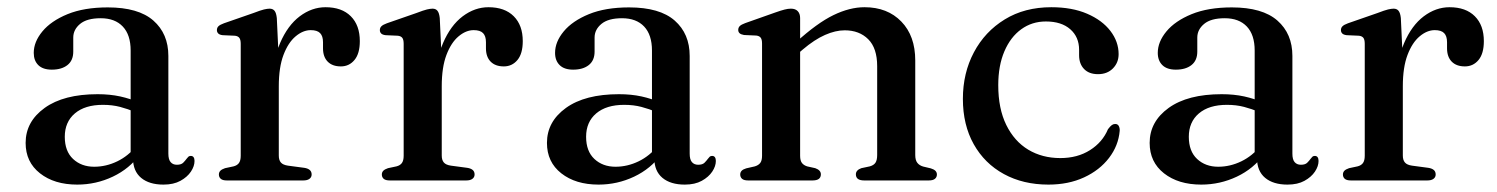

<svg xmlns="http://www.w3.org/2000/svg" viewBox="-20 -500 4148 532"><path d="M348.5 -61.5V-71.5L342 -74.5V-360Q342 -403.5 320.2 -426.5Q298.5 -449.5 259 -449.5Q221 -449.5 202 -433.8Q183 -418 183 -396V-357Q183 -332.5 167 -319.8Q151 -307 123.5 -307Q99 -307 86.2 -319.5Q73.5 -332 73.5 -353.5Q73.5 -384 97.5 -413Q121.5 -442 167.2 -460.8Q213 -479.5 278.5 -479.5Q363.5 -479.5 405 -443Q446.5 -406.5 446.5 -345V-74.5Q446.5 -58 452.8 -50.8Q459 -43.5 470 -43.5Q482 -43.5 487.5 -49Q493 -54.5 497 -60Q499.5 -63.5 502 -65.8Q504.5 -68 508.5 -68Q514 -68 516.5 -64.2Q519 -60.5 519 -54Q519 -39.5 509 -24.5Q499 -9.5 480 1Q461 11.5 433 11.5Q393.5 11.5 371 -7.2Q348.5 -26 348.5 -61.5ZM51 -104Q51 -163 103.8 -201Q156.5 -239 250.5 -239Q284.5 -239 313 -232.8Q341.5 -226.5 363 -216.5L355 -189.5Q334.5 -198 312.8 -203.8Q291 -209.5 265 -209.5Q215.5 -209.5 187.5 -185.8Q159.5 -162 159.5 -121Q159.5 -81 182.5 -59.5Q205.5 -38 241 -38Q274 -38 305 -53Q336 -68 358 -96L368.5 -73Q339 -32.5 292.5 -10.5Q246 11.5 194 11.5Q130.5 11.5 90.8 -19.8Q51 -51 51 -104Z M735 -260.5Q735 -331.5 756 -380.5Q777 -429.5 810.5 -454.8Q844 -480 882 -480Q927 -480 952 -455Q977 -430 977 -386Q977 -351.5 962.2 -333.8Q947.5 -316 924.5 -316Q901 -316 888 -329.2Q875 -342.5 875 -366V-383Q875 -400 867 -408.2Q859 -416.5 841 -416.5Q819.5 -416.5 799 -399.2Q778.5 -382 765.5 -347.8Q752.5 -313.5 752.5 -261ZM747 -450 752.5 -332.5V-69Q752.5 -56.5 758.2 -49.8Q764 -43 778 -41L823 -35Q833 -33.5 838.2 -29Q843.5 -24.5 843.5 -16.5Q843.5 -9 837.5 -4.5Q831.5 0 820.5 0H608.5Q597 0 591.8 -4.5Q586.5 -9 586.5 -16.5Q586.5 -22.5 590.5 -26.8Q594.5 -31 603.5 -34L627 -39Q637 -41.5 642 -48.2Q647 -55 647 -68.5V-378.5Q647 -390 643.2 -395Q639.5 -400 631 -401L597 -402.5Q588.5 -403.5 584.8 -407.2Q581 -411 581 -416.5Q581 -423 585.2 -427.2Q589.5 -431.5 600.5 -435.5L682.5 -464Q702 -471.5 711.5 -473.8Q721 -476 727 -476Q736 -476 740.8 -470Q745.5 -464 747 -450Z M1186.5 -260.5Q1186.5 -331.5 1207.5 -380.5Q1228.5 -429.5 1262 -454.8Q1295.5 -480 1333.5 -480Q1378.5 -480 1403.5 -455Q1428.5 -430 1428.5 -386Q1428.5 -351.5 1413.8 -333.8Q1399 -316 1376 -316Q1352.5 -316 1339.5 -329.2Q1326.5 -342.5 1326.5 -366V-383Q1326.5 -400 1318.5 -408.2Q1310.5 -416.5 1292.5 -416.5Q1271 -416.5 1250.5 -399.2Q1230 -382 1217 -347.8Q1204 -313.5 1204 -261ZM1198.5 -450 1204 -332.5V-69Q1204 -56.5 1209.8 -49.8Q1215.5 -43 1229.5 -41L1274.5 -35Q1284.5 -33.5 1289.8 -29Q1295 -24.5 1295 -16.5Q1295 -9 1289 -4.5Q1283 0 1272 0H1060Q1048.5 0 1043.2 -4.5Q1038 -9 1038 -16.5Q1038 -22.5 1042 -26.8Q1046 -31 1055 -34L1078.5 -39Q1088.5 -41.5 1093.5 -48.2Q1098.5 -55 1098.5 -68.5V-378.5Q1098.5 -390 1094.8 -395Q1091 -400 1082.5 -401L1048.5 -402.5Q1040 -403.5 1036.2 -407.2Q1032.5 -411 1032.5 -416.5Q1032.5 -423 1036.8 -427.2Q1041 -431.5 1052 -435.5L1134 -464Q1153.5 -471.5 1163 -473.8Q1172.5 -476 1178.5 -476Q1187.5 -476 1192.2 -470Q1197 -464 1198.5 -450Z M1793 -61.5V-71.5L1786.5 -74.5V-360Q1786.5 -403.5 1764.8 -426.5Q1743 -449.5 1703.5 -449.5Q1665.5 -449.5 1646.5 -433.8Q1627.5 -418 1627.5 -396V-357Q1627.5 -332.5 1611.5 -319.8Q1595.5 -307 1568 -307Q1543.5 -307 1530.8 -319.5Q1518 -332 1518 -353.5Q1518 -384 1542 -413Q1566 -442 1611.8 -460.8Q1657.5 -479.5 1723 -479.5Q1808 -479.5 1849.5 -443Q1891 -406.5 1891 -345V-74.5Q1891 -58 1897.2 -50.8Q1903.5 -43.5 1914.5 -43.5Q1926.5 -43.5 1932 -49Q1937.5 -54.5 1941.5 -60Q1944 -63.5 1946.5 -65.8Q1949 -68 1953 -68Q1958.5 -68 1961 -64.2Q1963.5 -60.5 1963.5 -54Q1963.5 -39.5 1953.5 -24.5Q1943.5 -9.5 1924.5 1Q1905.5 11.5 1877.5 11.5Q1838 11.5 1815.5 -7.2Q1793 -26 1793 -61.5ZM1495.5 -104Q1495.5 -163 1548.2 -201Q1601 -239 1695 -239Q1729 -239 1757.5 -232.8Q1786 -226.5 1807.5 -216.5L1799.5 -189.5Q1779 -198 1757.2 -203.8Q1735.5 -209.5 1709.5 -209.5Q1660 -209.5 1632 -185.8Q1604 -162 1604 -121Q1604 -81 1627 -59.5Q1650 -38 1685.5 -38Q1718.5 -38 1749.5 -53Q1780.5 -68 1802.5 -96L1813 -73Q1783.5 -32.5 1737 -10.5Q1690.5 11.5 1638.5 11.5Q1575 11.5 1535.2 -19.8Q1495.5 -51 1495.5 -104Z M2197 -450V-68.5Q2197 -55 2202 -48.5Q2207 -42 2216.5 -39L2239 -34Q2254.5 -28.5 2254.5 -17Q2254.5 0 2231.5 0H2053Q2041.5 0 2036.2 -4.5Q2031 -9 2031 -16.5Q2031 -22.5 2035 -26.8Q2039 -31 2047.5 -33.5L2071.5 -39Q2081.5 -42 2086.5 -48.5Q2091.5 -55 2091.5 -68.5V-379.5Q2091.5 -390.5 2087.8 -395.5Q2084 -400.5 2075.5 -401.5L2041.5 -403Q2033 -404.5 2029.2 -408Q2025.5 -411.5 2025.5 -417Q2025.5 -423.5 2029.8 -427.8Q2034 -432 2045 -436L2128.5 -465.5Q2144 -471 2153.8 -473.5Q2163.5 -476 2171.5 -476Q2184 -476 2190.5 -469Q2197 -462 2197 -450ZM2182.5 -344 2163 -363.5 2185 -382.5Q2244.5 -436.5 2289.5 -458.2Q2334.5 -480 2375.5 -480Q2439 -480 2477.5 -440.2Q2516 -400.5 2516 -332.5V-70.5Q2516 -56 2521.8 -48.8Q2527.5 -41.5 2538 -38.5L2559 -33.5Q2567.5 -31 2571.8 -26.8Q2576 -22.5 2576 -16.5Q2576 -9 2570.5 -4.5Q2565 0 2553.5 0H2374.5Q2351.5 0 2351.5 -17Q2351.5 -28.5 2366.5 -34L2390 -39Q2401 -42 2405.8 -49.2Q2410.5 -56.5 2410.5 -70.5V-316.5Q2410.5 -366.5 2385.8 -391.2Q2361 -416 2320.5 -416Q2295 -416 2266 -403.2Q2237 -390.5 2204 -362.5Z M3079.5 -350Q3079.5 -326.5 3063.8 -310.5Q3048 -294.5 3022.5 -294.5Q2997.5 -294.5 2983.8 -308.8Q2970 -323 2970 -347V-362Q2970 -397.5 2945.5 -419Q2921 -440.5 2878 -440.5Q2839.5 -440.5 2809.8 -419Q2780 -397.5 2763 -357.8Q2746 -318 2746 -264Q2746 -199 2768.2 -153.8Q2790.5 -108.5 2829.2 -85.2Q2868 -62 2918 -62Q2965.5 -62 3000.2 -84Q3035 -106 3050 -142Q3056.5 -150.5 3060.8 -153.5Q3065 -156.5 3070 -156.5Q3077 -156.5 3080 -150.8Q3083 -145 3082.5 -137.5Q3079 -96.5 3053 -62.5Q3027 -28.5 2983.8 -8.5Q2940.5 11.5 2885 11.5Q2815 11.5 2761.5 -17.8Q2708 -47 2678 -100.5Q2648 -154 2648 -226Q2648 -297.5 2678.5 -355Q2709 -412.5 2764 -446.2Q2819 -480 2893 -480Q2950.5 -480 2992.2 -462Q3034 -444 3056.8 -414.2Q3079.5 -384.5 3079.5 -350Z M3463 -61.5V-71.5L3456.5 -74.5V-360Q3456.5 -403.5 3434.8 -426.5Q3413 -449.5 3373.5 -449.5Q3335.5 -449.5 3316.5 -433.8Q3297.5 -418 3297.5 -396V-357Q3297.5 -332.5 3281.5 -319.8Q3265.5 -307 3238 -307Q3213.5 -307 3200.8 -319.5Q3188 -332 3188 -353.5Q3188 -384 3212 -413Q3236 -442 3281.8 -460.8Q3327.5 -479.5 3393 -479.5Q3478 -479.5 3519.5 -443Q3561 -406.5 3561 -345V-74.5Q3561 -58 3567.2 -50.8Q3573.5 -43.5 3584.5 -43.5Q3596.5 -43.5 3602 -49Q3607.5 -54.5 3611.5 -60Q3614 -63.5 3616.5 -65.8Q3619 -68 3623 -68Q3628.5 -68 3631 -64.2Q3633.5 -60.5 3633.5 -54Q3633.5 -39.5 3623.5 -24.5Q3613.5 -9.5 3594.5 1Q3575.5 11.5 3547.5 11.5Q3508 11.5 3485.5 -7.2Q3463 -26 3463 -61.5ZM3165.5 -104Q3165.5 -163 3218.2 -201Q3271 -239 3365 -239Q3399 -239 3427.5 -232.8Q3456 -226.5 3477.5 -216.5L3469.5 -189.5Q3449 -198 3427.2 -203.8Q3405.5 -209.5 3379.5 -209.5Q3330 -209.5 3302 -185.8Q3274 -162 3274 -121Q3274 -81 3297 -59.5Q3320 -38 3355.5 -38Q3388.5 -38 3419.5 -53Q3450.5 -68 3472.5 -96L3483 -73Q3453.5 -32.5 3407 -10.5Q3360.5 11.5 3308.5 11.5Q3245 11.5 3205.2 -19.8Q3165.5 -51 3165.5 -104Z M3849.5 -260.5Q3849.5 -331.5 3870.5 -380.5Q3891.5 -429.5 3925 -454.8Q3958.5 -480 3996.5 -480Q4041.5 -480 4066.5 -455Q4091.5 -430 4091.5 -386Q4091.5 -351.5 4076.8 -333.8Q4062 -316 4039 -316Q4015.5 -316 4002.5 -329.2Q3989.5 -342.5 3989.5 -366V-383Q3989.5 -400 3981.5 -408.2Q3973.5 -416.5 3955.5 -416.5Q3934 -416.5 3913.5 -399.2Q3893 -382 3880 -347.8Q3867 -313.5 3867 -261ZM3861.5 -450 3867 -332.5V-69Q3867 -56.5 3872.8 -49.8Q3878.5 -43 3892.5 -41L3937.5 -35Q3947.5 -33.5 3952.8 -29Q3958 -24.5 3958 -16.5Q3958 -9 3952 -4.5Q3946 0 3935 0H3723Q3711.5 0 3706.2 -4.5Q3701 -9 3701 -16.5Q3701 -22.5 3705 -26.8Q3709 -31 3718 -34L3741.5 -39Q3751.5 -41.5 3756.5 -48.2Q3761.5 -55 3761.5 -68.5V-378.5Q3761.5 -390 3757.8 -395Q3754 -400 3745.5 -401L3711.5 -402.5Q3703 -403.5 3699.2 -407.2Q3695.5 -411 3695.5 -416.5Q3695.5 -423 3699.8 -427.2Q3704 -431.5 3715 -435.5L3797 -464Q3816.5 -471.5 3826 -473.8Q3835.5 -476 3841.5 -476Q3850.5 -476 3855.2 -470Q3860 -464 3861.5 -450Z"/></svg>

Font: Fraunces
Style: Regular
Weight: 400
Version: Version 1.000;[b76b70a41]